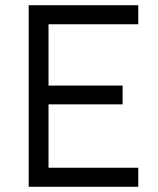

<svg xmlns="http://www.w3.org/2000/svg" viewBox="-20 -716 604 736"><path d="M90 0H510V-73H166V-316H450V-388H166V-623H510V-696H90Z"/></svg>

Font: TitilliumText22L
Style: 400 wt
Weight: 400
Designer: Campivisivi
Foundry: Campivisivi
Version: 1.000